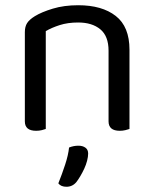

<svg xmlns="http://www.w3.org/2000/svg" viewBox="-20 -495 590 734"><path d="M395 -301Q395 -357 363.5 -383Q332 -409 279 -409Q239 -409 208 -399Q177 -389 155 -376V-2Q150 0 140 2.5Q130 5 118 5Q75 5 75 -31V-372Q75 -393 83.5 -406.5Q92 -420 113 -433Q139 -449 182 -462Q225 -475 279 -475Q370 -475 422.5 -434Q475 -393 475 -305V-2Q470 0 459.5 2.5Q449 5 438 5Q395 5 395 -31ZM234 219Q213 219 203 206Q217 171 229 134.5Q241 98 244 69Q261 62 280 62Q296 62 306.5 69.5Q317 77 317 92Q317 104 313 119.5Q309 135 302 150Q295 165 287 178.5Q279 192 272 201Q257 219 234 219Z"/></svg>

Font: Baloo 2 Latin
Style: Regular
Weight: 400
Designer: Sarang Kulkarni and Ek Type
Foundry: Ek Type
Version: Version 1.001